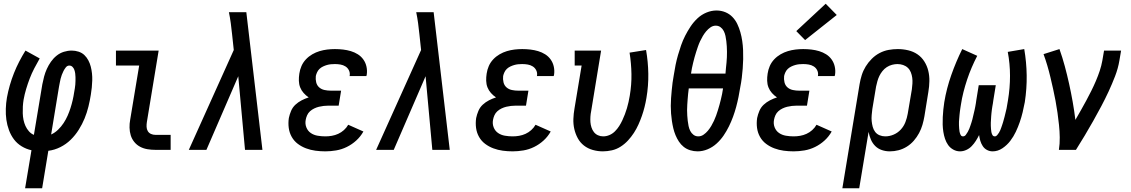

<svg xmlns="http://www.w3.org/2000/svg" viewBox="-20 -800 6040 1025"><path d="M114 205 148 2Q120 -4 95.5 -19Q71 -34 54.5 -56Q38 -78 28 -105Q18 -132 14 -160.5Q10 -189 11 -219.5Q12 -250 17 -279Q23 -312 32.5 -345Q42 -378 54.5 -409.5Q67 -441 82.5 -471Q98 -501 116 -530L192 -488Q177 -462 163 -435Q149 -408 138.5 -380.5Q128 -353 119.5 -324.5Q111 -296 106 -268Q103 -250 102 -232Q101 -214 101.5 -195.5Q102 -177 105.5 -160Q109 -143 116 -127.5Q123 -112 134.5 -99Q146 -86 161 -80L206 -350Q210 -371 215.5 -391.5Q221 -412 230 -432Q239 -452 252 -470.5Q265 -489 282.5 -503Q300 -517 321 -523.5Q342 -530 363 -530Q382 -530 400 -524Q418 -518 430.5 -506Q443 -494 451.5 -478Q460 -462 464.5 -444.5Q469 -427 471 -408.5Q473 -390 472.5 -371Q472 -352 470 -332.5Q468 -313 465 -295Q460 -263 452 -230.5Q444 -198 431.5 -167.5Q419 -137 400.5 -107.5Q382 -78 357.5 -54Q333 -30 302 -14.5Q271 1 238 5L205 205ZM253 -82Q273 -91 290 -107.5Q307 -124 319.5 -143Q332 -162 341 -182.5Q350 -203 356.5 -223.5Q363 -244 368 -265.5Q373 -287 376 -308Q378 -318 379.5 -328Q381 -338 382 -348Q383 -358 383 -368.5Q383 -379 383 -388.5Q383 -398 381.5 -408Q380 -418 377 -427Q374 -436 367 -443Q360 -450 350 -450Q339 -450 331.5 -440.5Q324 -431 319 -421Q314 -411 310 -400.5Q306 -390 303.5 -379.5Q301 -369 299 -358Q297 -347 295 -337Z M810 0Q788 0 767 -3.5Q746 -7 728 -16.5Q710 -26 697 -42Q684 -58 678 -77.5Q672 -97 671.5 -118.5Q671 -140 675 -161L723 -450H599V-530H827L764 -148Q762 -136 762.5 -123Q763 -110 769 -100Q775 -90 786 -85Q797 -80 810 -80H891V0Z M988 0 1228 -533 1219 -617Q1216 -647 1212 -676.5Q1208 -706 1202 -735H1295L1381 0H1288L1252 -393L1082 0Z M1717 8Q1690 8 1664 4.5Q1638 1 1614 -8Q1590 -17 1570 -32Q1550 -47 1537.5 -69Q1525 -91 1521.5 -117Q1518 -143 1522 -170Q1526 -189 1534 -208Q1542 -227 1557 -241Q1572 -255 1590.5 -264.5Q1609 -274 1628 -280Q1613 -290 1601 -303.5Q1589 -317 1582.5 -333.5Q1576 -350 1575.5 -369Q1575 -388 1578 -407Q1581 -428 1589.5 -447.5Q1598 -467 1613 -483Q1628 -499 1647 -510Q1666 -521 1686 -527Q1706 -533 1726.5 -535.5Q1747 -538 1768 -538Q1790 -538 1811.5 -535.5Q1833 -533 1853 -527Q1873 -521 1890.5 -510Q1908 -499 1920 -482Q1932 -465 1936.5 -444Q1941 -423 1938 -402Q1937 -400 1937 -398Q1937 -396 1936 -394H1846Q1846 -394 1846.5 -395Q1847 -396 1847 -397Q1849 -412 1842.5 -425Q1836 -438 1824 -445.5Q1812 -453 1797.5 -455.5Q1783 -458 1768 -458Q1757 -458 1746.5 -457Q1736 -456 1725.5 -453Q1715 -450 1704.5 -445Q1694 -440 1686 -432.5Q1678 -425 1673 -414.5Q1668 -404 1666 -394Q1664 -377 1668 -360.5Q1672 -344 1684 -333.5Q1696 -323 1712.5 -319.5Q1729 -316 1746 -316H1801L1788 -236H1733Q1720 -236 1707.5 -234.5Q1695 -233 1682.5 -230Q1670 -227 1657.5 -221Q1645 -215 1635 -206Q1625 -197 1619.5 -184.5Q1614 -172 1612 -160Q1608 -139 1615.5 -120Q1623 -101 1639 -90Q1655 -79 1675.5 -75.5Q1696 -72 1717 -72Q1734 -72 1751.5 -75Q1769 -78 1785.5 -85.5Q1802 -93 1816 -105.5Q1830 -118 1839 -134L1920 -98Q1905 -71 1882 -50Q1859 -29 1831.5 -15.5Q1804 -2 1774.5 3Q1745 8 1717 8Z M1988 0 2228 -533 2219 -617Q2216 -647 2212 -676.5Q2208 -706 2202 -735H2295L2381 0H2288L2252 -393L2082 0Z M2717 8Q2690 8 2664 4.5Q2638 1 2614 -8Q2590 -17 2570 -32Q2550 -47 2537.5 -69Q2525 -91 2521.5 -117Q2518 -143 2522 -170Q2526 -189 2534 -208Q2542 -227 2557 -241Q2572 -255 2590.5 -264.5Q2609 -274 2628 -280Q2613 -290 2601 -303.5Q2589 -317 2582.5 -333.5Q2576 -350 2575.5 -369Q2575 -388 2578 -407Q2581 -428 2589.5 -447.5Q2598 -467 2613 -483Q2628 -499 2647 -510Q2666 -521 2686 -527Q2706 -533 2726.5 -535.5Q2747 -538 2768 -538Q2790 -538 2811.5 -535.5Q2833 -533 2853 -527Q2873 -521 2890.5 -510Q2908 -499 2920 -482Q2932 -465 2936.5 -444Q2941 -423 2938 -402Q2937 -400 2937 -398Q2937 -396 2936 -394H2846Q2846 -394 2846.5 -395Q2847 -396 2847 -397Q2849 -412 2842.5 -425Q2836 -438 2824 -445.5Q2812 -453 2797.5 -455.5Q2783 -458 2768 -458Q2757 -458 2746.5 -457Q2736 -456 2725.5 -453Q2715 -450 2704.5 -445Q2694 -440 2686 -432.5Q2678 -425 2673 -414.5Q2668 -404 2666 -394Q2664 -377 2668 -360.5Q2672 -344 2684 -333.5Q2696 -323 2712.5 -319.5Q2729 -316 2746 -316H2801L2788 -236H2733Q2720 -236 2707.5 -234.5Q2695 -233 2682.5 -230Q2670 -227 2657.5 -221Q2645 -215 2635 -206Q2625 -197 2619.5 -184.5Q2614 -172 2612 -160Q2608 -139 2615.5 -120Q2623 -101 2639 -90Q2655 -79 2675.5 -75.5Q2696 -72 2717 -72Q2734 -72 2751.5 -75Q2769 -78 2785.5 -85.5Q2802 -93 2816 -105.5Q2830 -118 2839 -134L2920 -98Q2905 -71 2882 -50Q2859 -29 2831.5 -15.5Q2804 -2 2774.5 3Q2745 8 2717 8Z M3198 8Q3171 8 3144.5 0.5Q3118 -7 3097.5 -23Q3077 -39 3064.5 -62Q3052 -85 3046 -111Q3040 -137 3041 -165Q3042 -193 3047 -221L3085 -450H3048V-530H3189L3136 -207Q3133 -193 3132 -177.5Q3131 -162 3132 -148Q3133 -134 3137.5 -120Q3142 -106 3150.5 -95Q3159 -84 3172 -78Q3185 -72 3200 -72Q3217 -72 3233.5 -79Q3250 -86 3263 -99Q3276 -112 3285.5 -127Q3295 -142 3302.5 -158Q3310 -174 3316 -190Q3322 -206 3327 -222.5Q3332 -239 3335.5 -255.5Q3339 -272 3342 -289Q3352 -348 3351 -405Q3350 -462 3341 -519L3429 -533Q3440 -470 3441 -406Q3442 -342 3431 -277Q3427 -253 3421 -229Q3415 -205 3407 -182Q3399 -159 3388.5 -135.5Q3378 -112 3364 -90.5Q3350 -69 3332.5 -50Q3315 -31 3293 -17Q3271 -3 3246.5 2.5Q3222 8 3198 8Z M3704 8Q3684 8 3664.5 2Q3645 -4 3630 -16Q3615 -28 3604.5 -44Q3594 -60 3586.5 -78Q3579 -96 3574.5 -115Q3570 -134 3567 -154Q3564 -174 3562.5 -194Q3561 -214 3561 -234.5Q3561 -255 3562.5 -276Q3564 -297 3566 -317.5Q3568 -338 3570.5 -358.5Q3573 -379 3577 -399Q3581 -426 3586.5 -453Q3592 -480 3599.5 -506Q3607 -532 3616 -558Q3625 -584 3638 -609.5Q3651 -635 3667 -659Q3683 -683 3704 -702.5Q3725 -722 3751.5 -733Q3778 -744 3805 -744Q3830 -744 3852 -735Q3874 -726 3890 -709.5Q3906 -693 3916 -672Q3926 -651 3932.5 -628Q3939 -605 3942.5 -581Q3946 -557 3947 -533Q3948 -509 3947.5 -484Q3947 -459 3945 -434Q3943 -409 3940 -384.5Q3937 -360 3932 -335Q3928 -309 3922.5 -282Q3917 -255 3910 -229Q3903 -203 3893.5 -177Q3884 -151 3871.5 -125.5Q3859 -100 3843 -76.5Q3827 -53 3805.5 -33.5Q3784 -14 3757.5 -3Q3731 8 3704 8ZM3669 -407H3853Q3854 -422 3855.5 -436.5Q3857 -451 3858.5 -465.5Q3860 -480 3860.5 -494.5Q3861 -509 3861 -523.5Q3861 -538 3860 -552.5Q3859 -567 3857.5 -580.5Q3856 -594 3853 -608Q3850 -622 3844 -634Q3838 -646 3827 -654.5Q3816 -663 3801 -663Q3786 -663 3773 -654Q3760 -645 3750 -633Q3740 -621 3732 -607.5Q3724 -594 3717.5 -580Q3711 -566 3706 -551.5Q3701 -537 3696.5 -523Q3692 -509 3688 -494.5Q3684 -480 3680.5 -465.5Q3677 -451 3674 -436.5Q3671 -422 3669 -407ZM3708 -72Q3723 -72 3736 -81Q3749 -90 3759 -102Q3769 -114 3777 -127.5Q3785 -141 3791.5 -155Q3798 -169 3803 -183Q3808 -197 3812.5 -211.5Q3817 -226 3821 -240.5Q3825 -255 3828.5 -269.5Q3832 -284 3835 -298.5Q3838 -313 3840 -328H3657Q3655 -313 3653.5 -298.5Q3652 -284 3651 -269.5Q3650 -255 3649 -240.5Q3648 -226 3648 -211.5Q3648 -197 3649 -183Q3650 -169 3651.5 -155Q3653 -141 3656 -127Q3659 -113 3665 -101Q3671 -89 3682 -80.5Q3693 -72 3708 -72Z M4217 8Q4190 8 4164 4.5Q4138 1 4114 -8Q4090 -17 4070 -32Q4050 -47 4037.5 -69Q4025 -91 4021.5 -117Q4018 -143 4022 -170Q4026 -189 4034 -208Q4042 -227 4057 -241Q4072 -255 4090.5 -264.5Q4109 -274 4128 -280Q4113 -290 4101 -303.5Q4089 -317 4082.5 -333.5Q4076 -350 4075.5 -369Q4075 -388 4078 -407Q4081 -428 4089.5 -447.5Q4098 -467 4113 -483Q4128 -499 4147 -510Q4166 -521 4186 -527Q4206 -533 4226.5 -535.5Q4247 -538 4268 -538Q4290 -538 4311.5 -535.5Q4333 -533 4353 -527Q4373 -521 4390.5 -510Q4408 -499 4420 -482Q4432 -465 4436.5 -444Q4441 -423 4438 -402Q4437 -400 4437 -398Q4437 -396 4436 -394H4346Q4346 -394 4346.5 -395Q4347 -396 4347 -397Q4349 -412 4342.5 -425Q4336 -438 4324 -445.5Q4312 -453 4297.5 -455.5Q4283 -458 4268 -458Q4257 -458 4246.5 -457Q4236 -456 4225.5 -453Q4215 -450 4204.5 -445Q4194 -440 4186 -432.5Q4178 -425 4173 -414.5Q4168 -404 4166 -394Q4164 -377 4168 -360.5Q4172 -344 4184 -333.5Q4196 -323 4212.5 -319.5Q4229 -316 4246 -316H4301L4288 -236H4233Q4220 -236 4207.5 -234.5Q4195 -233 4182.5 -230Q4170 -227 4157.5 -221Q4145 -215 4135 -206Q4125 -197 4119.5 -184.5Q4114 -172 4112 -160Q4108 -139 4115.5 -120Q4123 -101 4139 -90Q4155 -79 4175.5 -75.5Q4196 -72 4217 -72Q4234 -72 4251.5 -75Q4269 -78 4285.5 -85.5Q4302 -93 4316 -105.5Q4330 -118 4339 -134L4420 -98Q4405 -71 4382 -50Q4359 -29 4331.5 -15.5Q4304 -2 4274.5 3Q4245 8 4217 8ZM4278 -586 4231 -634 4388 -780 4447 -720Z M4477 205 4569 -351Q4573 -375 4580.5 -399Q4588 -423 4601.5 -445Q4615 -467 4634 -486Q4653 -505 4676 -517Q4699 -529 4723.5 -533.5Q4748 -538 4773 -538Q4801 -538 4828.5 -531.5Q4856 -525 4878 -510Q4900 -495 4914.5 -472Q4929 -449 4935.5 -422.5Q4942 -396 4941.5 -367Q4941 -338 4936 -309L4915 -179Q4911 -156 4904.5 -133.5Q4898 -111 4886.5 -89.5Q4875 -68 4858.5 -49Q4842 -30 4821 -17Q4800 -4 4777 2Q4754 8 4730 8Q4708 8 4687.5 1Q4667 -6 4652.5 -20.5Q4638 -35 4629.5 -54.5Q4621 -74 4617 -96L4567 205ZM4706 -72Q4729 -72 4751 -81.5Q4773 -91 4789 -108.5Q4805 -126 4813.5 -148Q4822 -170 4826 -193L4848 -323Q4850 -338 4851 -354Q4852 -370 4850 -385Q4848 -400 4842.5 -414Q4837 -428 4826.5 -438Q4816 -448 4801.5 -453Q4787 -458 4771 -458Q4757 -458 4742 -454Q4727 -450 4714 -441.5Q4701 -433 4691 -420.5Q4681 -408 4674.5 -394.5Q4668 -381 4664 -366.5Q4660 -352 4657 -338L4637 -218Q4635 -202 4633.5 -185.5Q4632 -169 4633.5 -153.5Q4635 -138 4639 -123Q4643 -108 4652 -96Q4661 -84 4675.5 -78Q4690 -72 4706 -72Z M5105 8Q5086 8 5069 -1.5Q5052 -11 5041.5 -26Q5031 -41 5025 -59Q5019 -77 5016 -96.5Q5013 -116 5012.5 -135.5Q5012 -155 5013 -175Q5014 -195 5016 -215Q5018 -235 5021 -254Q5027 -291 5036.5 -327.5Q5046 -364 5058.5 -399.5Q5071 -435 5085.5 -469.5Q5100 -504 5117 -538L5197 -502Q5181 -471 5167.5 -439.5Q5154 -408 5143 -375Q5132 -342 5123.5 -308.5Q5115 -275 5110 -242Q5108 -232 5107 -223Q5106 -214 5104.5 -205Q5103 -196 5102.5 -187Q5102 -178 5101 -169Q5100 -160 5099.5 -150.5Q5099 -141 5099.5 -132Q5100 -123 5100.5 -114.5Q5101 -106 5102.5 -97.5Q5104 -89 5108 -80.5Q5112 -72 5121 -72Q5130 -72 5136 -80Q5142 -88 5146.5 -96Q5151 -104 5154.5 -112.5Q5158 -121 5160.5 -129Q5163 -137 5166 -145.5Q5169 -154 5171 -162.5Q5173 -171 5175 -179.5Q5177 -188 5179 -196.5Q5181 -205 5183 -213.5Q5185 -222 5186.5 -230.5Q5188 -239 5189.5 -247.5Q5191 -256 5192 -265L5205 -345H5296L5283 -265Q5282 -256 5280.5 -247.5Q5279 -239 5277.5 -230.5Q5276 -222 5275 -213.5Q5274 -205 5273 -196.5Q5272 -188 5271.5 -179.5Q5271 -171 5270.5 -162.5Q5270 -154 5269.5 -145.5Q5269 -137 5269.5 -128.5Q5270 -120 5270.5 -111.5Q5271 -103 5272.5 -95Q5274 -87 5278 -79.5Q5282 -72 5291 -72Q5298 -72 5303.5 -78.5Q5309 -85 5313 -91.5Q5317 -98 5320 -105Q5323 -112 5325.5 -119.5Q5328 -127 5330.5 -134Q5333 -141 5335 -148Q5337 -155 5339 -162.5Q5341 -170 5343 -177Q5345 -184 5346.5 -191.5Q5348 -199 5350 -206Q5352 -213 5353.5 -220.5Q5355 -228 5356 -235Q5357 -242 5358.5 -249.5Q5360 -257 5361 -264Q5372 -330 5372 -395Q5372 -460 5360 -523L5448 -538Q5460 -468 5461 -397.5Q5462 -327 5451 -255Q5446 -228 5439.5 -201Q5433 -174 5424 -148Q5415 -122 5403 -96.5Q5391 -71 5373.5 -48Q5356 -25 5331.5 -8.5Q5307 8 5279 8Q5263 8 5249 0.5Q5235 -7 5226.5 -20Q5218 -33 5213.5 -48Q5209 -63 5207 -79Q5199 -63 5189.5 -48Q5180 -33 5167.5 -20Q5155 -7 5138.5 0.5Q5122 8 5105 8Z M5633 0Q5638 -33 5637.5 -66.5Q5637 -100 5633.5 -133Q5630 -166 5625.5 -198Q5621 -230 5615 -262Q5609 -294 5602 -325.5Q5595 -357 5587.5 -388.5Q5580 -420 5571 -450.5Q5562 -481 5551 -511L5636 -538Q5652 -493 5664.5 -446.5Q5677 -400 5687.5 -352.5Q5698 -305 5706.5 -257Q5715 -209 5721 -160Q5736 -186 5750.5 -211.5Q5765 -237 5779 -263Q5793 -289 5806 -315Q5819 -341 5830.5 -368Q5842 -395 5851 -422Q5860 -449 5865 -477L5874 -530H5965L5956 -477Q5949 -435 5933 -393.5Q5917 -352 5898.5 -312Q5880 -272 5859 -232.5Q5838 -193 5816 -154Q5794 -115 5771 -76.5Q5748 -38 5724 0Z"/></svg>

Font: Iosevka Slab Medium
Style: Italic
Weight: 500
Italic angle: -9°
Monospace: yes
Designer: Belleve Invis
Foundry: Belleve Invis
Version: Version 11.1.0; ttfautohint (v1.8.3)